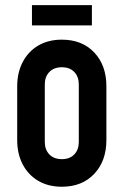

<svg xmlns="http://www.w3.org/2000/svg" viewBox="-20 -715 482 748"><path d="M221 12.5Q168.5 12.5 129.5 -10.2Q90.5 -33 68.8 -74Q47 -115 47 -169.5V-378.5Q47 -432.5 68.8 -473.8Q90.5 -515 129.5 -537.8Q168.5 -560.5 221 -560.5Q300 -560.5 347.2 -510.5Q394.5 -460.5 394.5 -378.5V-169.5Q394.5 -88 347.2 -37.8Q300 12.5 221 12.5ZM221 -95Q252 -95 269.5 -113.5Q287 -132 287 -162V-386Q287 -416 269.5 -434.5Q252 -453 221 -453Q190 -453 172.2 -434.5Q154.5 -416 154.5 -386V-162Q154.5 -132 172.2 -113.5Q190 -95 221 -95ZM104.5 -695H338V-616H104.5Z"/></svg>

Font: Mohave SemiBold
Style: Regular
Weight: 600
Designer: Gumpita Rahayu
Foundry: Tokotype
Version: Version 2.003